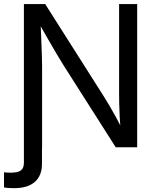

<svg xmlns="http://www.w3.org/2000/svg" viewBox="-36 -748 802 975"><path d="M-15.6 204.1V127Q-7.3 127.9 1.7 128.4Q10.7 128.9 16.6 128.9Q55.7 128.9 70.6 116.9Q85.4 105 85.4 79.6V-62.5H177.2V83.5Q177.2 143.6 141.1 175.5Q105 207.5 35.6 207.5Q20 207.5 6.1 206.5Q-7.8 205.6 -15.6 204.1ZM85.4 0V-727.5H193.4L489.7 -260.7Q501 -243.2 517.3 -215.6Q533.7 -188 552.7 -153.3Q571.8 -118.7 589.8 -80.1L577.1 -77.1Q573.7 -116.7 571.8 -154.3Q569.8 -191.9 569.3 -223.9Q568.8 -255.9 568.8 -277.3V-727.5H660.6V0H551.8L287.6 -415Q271 -441.9 252.7 -472.4Q234.4 -502.9 210.7 -544.4Q187 -585.9 153.3 -645L169.4 -649.4Q171.9 -594.7 173.6 -549.1Q175.3 -503.4 176.5 -469.5Q177.7 -435.5 177.7 -416V0Z"/></svg>

Font: Inter 17pt
Style: Regular
Weight: 400
Version: Version 4.001;git-66647c0bb